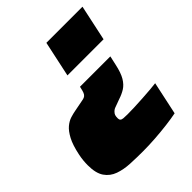

<svg xmlns="http://www.w3.org/2000/svg" viewBox="-200 -622 921 921"><g transform="rotate(-45 260.0 -162.0)"><path d="M231 186Q188 186 146.5 184Q105 182 71 170Q37 158 17 129Q-3 100 -3 46Q-3 31 -1.5 14.5Q0 -2 4 -21Q15 -74 31.5 -105Q48 -136 66.5 -151.5Q85 -167 104.5 -173Q124 -179 141 -182L203 -194Q213 -196 219 -201Q225 -206 228.5 -215Q232 -224 235 -238L237 -247H443L433 -202Q423 -155 408 -130Q393 -105 373 -92.5Q353 -80 328 -72L290 -58Q287 -57 284.5 -56Q282 -55 279.5 -53.5Q277 -52 274.5 -50Q272 -48 270 -46Q263 -39 260.5 -32Q258 -25 258 -11Q258 -3 262.5 1.5Q267 6 277.5 7Q288 8 305 8Q324 8 352 7Q380 6 410 4Q440 2 465.5 0Q491 -2 504 -4L468 164Q439 170 398.5 175Q358 180 314.5 183Q271 186 231 186ZM233 -328 272 -510H517L478 -328Z"/></g></svg>

Font: Saira Expanded Black
Style: Italic
Weight: 900
Width: 7
Italic angle: -12°
Designer: Hector Gatti with collaboration of the Omnibus-Type team
Foundry: Omnibus-Type
Version: Version 1.101